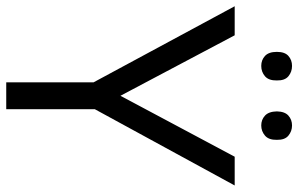

<svg xmlns="http://www.w3.org/2000/svg" viewBox="-186 -746 933 600"><g transform="rotate(90 280.0 -446.5)"><path d="M321.8 0H237.8V-272.9L0 -713.9H90.8L279.8 -356.9L470.2 -713.9H560.1L321.8 -276.9ZM328.6 -845.7Q329.1 -870.6 341.8 -881.8Q354.5 -893.1 372.6 -893.1Q390.6 -893.1 404.3 -881.8Q418 -870.6 417.5 -845.7Q418 -820.3 404.3 -808.6Q390.6 -796.9 372.6 -796.9Q354.5 -796.9 341.8 -808.6Q329.1 -820.3 328.6 -845.7ZM142.6 -845.7Q142.6 -870.6 155.3 -881.8Q168 -893.1 186.5 -893.1Q205.1 -893.1 218.8 -881.8Q232.4 -870.6 231.9 -845.7Q232.4 -820.3 218.8 -808.6Q205.1 -796.9 186.5 -796.9Q168 -796.9 155.3 -808.6Q142.6 -820.3 142.6 -845.7Z"/></g></svg>

Font: OpenSans
Style: Regular
Weight: 400
Foundry: Ascender Corporation
Version: Version 1.10